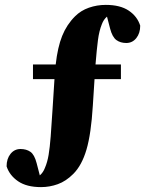

<svg xmlns="http://www.w3.org/2000/svg" viewBox="-20 -660 600 786"><path d="M115 -336V-396H208Q216 -467 234.5 -513Q253 -559 287 -593Q311 -617 344 -628.5Q377 -640 413 -640Q472 -640 507 -616.5Q542 -593 554 -555Q554 -524 538 -504Q522 -484 497 -484Q473 -484 456.5 -496Q440 -508 431 -542L418 -592Q404 -580 397 -561Q386 -534 381 -496Q376 -458 371 -396H475V-336H367L360 -227Q353 -112 334 -47.5Q315 17 280 52Q250 82 216.5 94Q183 106 148 106Q89 106 54 82Q19 58 7 21Q7 -10 23 -30Q39 -50 64 -50Q88 -50 104.5 -38.5Q121 -27 130 8L143 58Q157 46 164 27Q174 4 179 -26Q184 -56 187.5 -101Q191 -146 195 -211L203 -336Z"/></svg>

Font: Source Serif Pro Black
Style: Regular
Weight: 900
Designer: Frank Grießhammer
Foundry: Adobe Systems Incorporated
Version: Version 3.001;hotconv 1.0.111;makeotfexe 2.5.65597